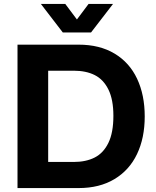

<svg xmlns="http://www.w3.org/2000/svg" viewBox="-20 -956 792 976"><path d="M69 -729H379.7Q486.6 -729 562.3 -683.6Q638 -638.3 676.9 -555.8Q715.7 -473.3 715.7 -364Q715.7 -254.7 676.5 -172.7Q637.3 -90.7 561.6 -45.4Q485.9 0 379.7 0H69ZM556.4 -367.1Q556.4 -449.6 531.2 -500.7Q506 -551.9 461.8 -574.2Q417.6 -596.6 354.4 -596.6H224.9V-132.7H354.4Q417.1 -132.7 461.5 -155.4Q505.9 -178 531.1 -229.9Q556.4 -281.7 556.4 -367.1ZM187.7 -936.1H311.7L371 -857L430.3 -936.1H554.6L442.7 -790.9H299.3Z"/></svg>

Font: Mona Sans VF XLt
Style: Regular
Weight: 200
Designer: Deni Anggara
Foundry: GitHub
Version: Version 2.000;Glyphs 3.2.3 (3260)